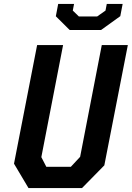

<svg xmlns="http://www.w3.org/2000/svg" viewBox="-20 -960 672 980"><path d="M125.5 0H398.5L512.5 -116L632.5 -730H499.5L389 -159.5L341.5 -108.5H216.5L191 -158L302 -730H169.5L51.5 -124.5ZM265 -877 335.5 -807H496L594 -877.5L606 -940H525L518.5 -906L476 -876H382.5L351.5 -906L358 -940H277Z"/></svg>

Font: Monaspace Krypton SemiBold
Style: Italic
Weight: 600
Italic angle: -11°
Designer: Riley Cran & the Lettermatic Team
Foundry: Lettermatic
Version: Version 1.101 (Monaspace Krypton)